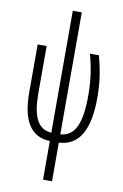

<svg xmlns="http://www.w3.org/2000/svg" viewBox="-106 -819 717 1115"><g transform="rotate(10 252.5 -262.0)"><path d="M283 -760H230V-41C145 -47 116 -124 116 -256V-532H63V-250C63 -85 115 4 230 8V236H283V8C403 2 458 -100 458 -288C458 -376 447 -447 424 -532H371C393 -453 404 -379 404 -290C404 -130 370 -46 283 -41Z"/></g></svg>

Font: Noto Sans UI Condensed Light
Style: Regular
Weight: 300
Width: 3
Designer: Monotype Design Team
Foundry: Monotype Imaging Inc.
Version: Version 1.901